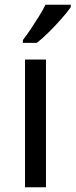

<svg xmlns="http://www.w3.org/2000/svg" viewBox="-20 -786 317 806"><path d="M173 0H85V-536H173ZM277 -756Q265 -738 240 -709.5Q215 -681 186.5 -652.5Q158 -624 134 -606H76V-618Q91 -637 108.5 -663Q126 -689 143 -716.5Q160 -744 171 -766H277Z"/></svg>

Font: Noto Sans Bengali UI
Style: Regular
Weight: 400
Designer: Jelle Bosma - Monotype Design Team
Foundry: Monotype Imaging Inc.
Version: Version 2.003; ttfautohint (v1.8.4.7-5d5b)